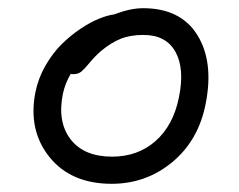

<svg xmlns="http://www.w3.org/2000/svg" viewBox="-20 -494 579 466"><path d="M251 -47.9Q152.3 -47.9 100.1 -112.8Q47.9 -177.7 65.9 -270Q72.8 -304.2 90.3 -334.7Q107.9 -365.2 129.4 -386.5Q150.9 -407.7 175.3 -424.1Q199.7 -440.4 220.5 -448.7Q241.2 -457 256.8 -459Q296.4 -474.1 327.1 -474.1Q418.5 -474.1 459 -408.9Q499.5 -343.8 479 -241.2Q461.4 -152.8 397.9 -100.3Q334.5 -47.9 251 -47.9ZM132.8 -267.1Q118.7 -198.7 151.1 -156.2Q183.6 -113.8 252 -113.8Q314.5 -113.8 357.4 -151.6Q400.4 -189.5 414.1 -256.8Q428.7 -326.7 406 -367.9Q383.3 -409.2 328.1 -409.2Q295.9 -409.2 272.5 -399.7Q249 -390.1 225.1 -370.1Q210.9 -357.9 198 -342.3Q185.1 -326.7 177.5 -320.3Q169.9 -314 158.2 -314Q153.8 -314 151.9 -314.9Q138.7 -293.5 132.8 -267.1Z"/></svg>

Font: Shantell Sans Irregular Bouncy
Style: Italic
Weight: 300
Italic angle: -11.31°
Designer: Stephen Nixon, Anya Danilova, Shantell Martin
Foundry: Arrow Type
Version: Version 1.006;[9816181b4]